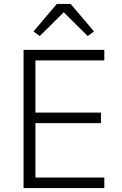

<svg xmlns="http://www.w3.org/2000/svg" viewBox="-20 -950 614 970"><path d="M99 0V-698H507V-645H159V-381H490V-328H159V-53H507V0ZM337 -930 455 -791 423 -768 302 -888 181 -768 149 -791 267 -930Z"/></svg>

Font: IBM Plex Sans Arabic Light
Style: Regular
Weight: 300
Designer: Mike Abbink, Paul van der Laan, Pieter van Rosmalen, Wael Morcos, Khajak Apelian
Foundry: Bold Monday
Version: Version 1.2